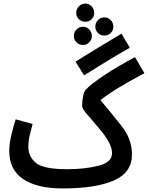

<svg xmlns="http://www.w3.org/2000/svg" viewBox="-20 -1037 831 1078"><path d="M721 -169Q721 -255 664.5 -327Q608 -399 544 -475Q587 -509 647.5 -545.5Q708 -582 791 -626L738 -716Q648 -669 570.5 -618Q493 -567 462 -534Q451 -523 446 -494.5Q441 -466 441 -443Q441 -426 470.5 -393Q500 -360 543 -308Q570 -276 589.5 -242Q609 -208 609 -177Q609 -125 531.5 -106Q454 -87 357 -87L332 21Q517 21 619 -23.5Q721 -68 721 -169ZM332 21 377 -10 357 -87Q224 -87 181.5 -122.5Q139 -158 139 -213Q139 -245 147.5 -280.5Q156 -316 163 -341L68 -367Q56 -330 44 -280Q32 -230 32 -189Q32 -84 110 -31.5Q188 21 332 21ZM452 -614Q507 -648 570 -687Q633 -726 709 -769L662 -848Q511 -758 404 -691ZM459.8 -914.8Q480 -914.8 494.5 -929.3Q509 -943.8 509 -964Q509 -986 494.5 -1001.4Q480 -1016.8 459.8 -1016.8Q437.8 -1016.8 422.9 -1001.4Q407.9 -986 407.9 -964Q407.9 -943.8 422.9 -929.3Q437.8 -914.8 459.8 -914.8ZM566.2 -837.5Q587.3 -837.5 601.8 -852Q616.3 -866.5 616.3 -887.6Q616.3 -908.7 601.8 -924Q587.3 -939.4 566.2 -939.4Q544.2 -939.4 529.7 -924Q515.2 -908.7 515.2 -887.6Q515.2 -866.5 529.7 -852Q544.2 -837.5 566.2 -837.5ZM446.6 -784.7Q466.8 -784.7 481.3 -799.6Q495.8 -814.6 495.8 -834.8Q495.8 -855.9 481.3 -871.3Q466.8 -886.7 446.6 -886.7Q423.7 -886.7 409.2 -871.3Q394.7 -855.9 394.7 -834.8Q394.7 -814.6 409.2 -799.6Q423.7 -784.7 446.6 -784.7Z"/></svg>

Font: Noto Sans Arabic UI ExtraCondensed Semi
Style: Regular
Weight: 600
Width: 3
Designer: Nadine Chahine - Monotype Design Team
Foundry: Monotype Imaging Inc.
Version: Version 1.900